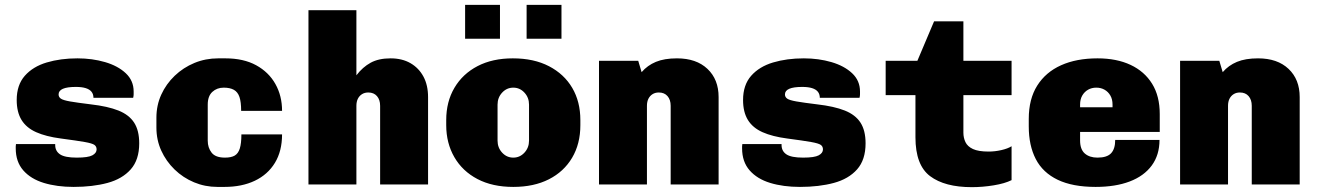

<svg xmlns="http://www.w3.org/2000/svg" viewBox="-20 -762 5440 793"><path d="M284 10Q215 10 161 -6.5Q107 -23 76 -58.5Q45 -94 45 -149Q45 -154 45 -157.5Q45 -161 46 -167H208V-163Q208 -138 228 -124.5Q248 -111 297 -111Q344 -111 361.5 -120.5Q379 -130 379 -145Q379 -157 370 -163.5Q361 -170 330 -175.5Q299 -181 231 -190Q170 -198 129.5 -216Q89 -234 69 -266.5Q49 -299 49 -349Q49 -411 82.5 -449Q116 -487 173 -504Q230 -521 300 -521Q361 -521 414 -505.5Q467 -490 499.5 -459.5Q532 -429 532 -384Q532 -379 532 -372.5Q532 -366 530 -358H366Q366 -373 358 -383Q350 -393 334 -398Q318 -403 293 -403Q222 -403 222 -372Q222 -361 231.5 -354.5Q241 -348 269.5 -343Q298 -338 355 -331Q425 -323 469 -305.5Q513 -288 534 -255.5Q555 -223 555 -170Q555 -102 520 -62.5Q485 -23 424 -6.5Q363 10 284 10Z M878 10Q827 10 781.5 -9Q736 -28 701 -62Q666 -96 646 -140Q626 -184 626 -235V-276Q626 -327 646 -371Q666 -415 701.5 -449Q737 -483 783 -502Q829 -521 881 -521H911Q986 -521 1038 -492.5Q1090 -464 1117.5 -415Q1145 -366 1145 -304H976Q976 -341 969 -361.5Q962 -382 946 -391Q930 -400 904 -400Q876 -400 857 -382.5Q838 -365 838 -330V-181Q838 -152 854 -131.5Q870 -111 909 -111Q935 -111 949.5 -119.5Q964 -128 970.5 -149Q977 -170 977 -207H1145Q1145 -138 1115.5 -89.5Q1086 -41 1032.5 -15.5Q979 10 907 10Z M1254 0V-720H1452V-451Q1478 -485 1511 -503Q1544 -521 1593 -521Q1641 -521 1675.5 -501Q1710 -481 1729 -445.5Q1748 -410 1748 -361V0H1550V-325Q1550 -350 1537 -365Q1524 -380 1501 -380Q1486 -380 1475 -373Q1464 -366 1458 -354Q1452 -342 1452 -325V0Z M2100 10Q2014 10 1952 -22.5Q1890 -55 1856.5 -113Q1823 -171 1823 -245V-266Q1823 -342 1857 -399.5Q1891 -457 1952.5 -489Q2014 -521 2098 -521Q2185 -521 2247.5 -488.5Q2310 -456 2343.5 -399Q2377 -342 2377 -266V-245Q2377 -168 2343 -110.5Q2309 -53 2247 -21.5Q2185 10 2100 10ZM2100 -111Q2127 -111 2146 -131.5Q2165 -152 2165 -181V-330Q2165 -359 2146 -379.5Q2127 -400 2100 -400Q2073 -400 2054 -379.5Q2035 -359 2035 -330V-181Q2035 -152 2054 -131.5Q2073 -111 2100 -111ZM1901 -602V-742H2045V-602ZM2155 -602V-742H2299V-602Z M2454 0V-511H2616L2630 -464Q2654 -492 2689 -506.5Q2724 -521 2776 -521Q2856 -521 2902 -477.5Q2948 -434 2948 -361V0H2750V-325Q2750 -350 2737 -365Q2724 -380 2701 -380Q2686 -380 2675 -373Q2664 -366 2658 -354Q2652 -342 2652 -325V0Z M3284 10Q3215 10 3161 -6.5Q3107 -23 3076 -58.5Q3045 -94 3045 -149Q3045 -154 3045 -157.5Q3045 -161 3046 -167H3208V-163Q3208 -138 3228 -124.5Q3248 -111 3297 -111Q3344 -111 3361.5 -120.5Q3379 -130 3379 -145Q3379 -157 3370 -163.5Q3361 -170 3330 -175.5Q3299 -181 3231 -190Q3170 -198 3129.5 -216Q3089 -234 3069 -266.5Q3049 -299 3049 -349Q3049 -411 3082.5 -449Q3116 -487 3173 -504Q3230 -521 3300 -521Q3361 -521 3414 -505.5Q3467 -490 3499.5 -459.5Q3532 -429 3532 -384Q3532 -379 3532 -372.5Q3532 -366 3530 -358H3366Q3366 -373 3358 -383Q3350 -393 3334 -398Q3318 -403 3293 -403Q3222 -403 3222 -372Q3222 -361 3231.5 -354.5Q3241 -348 3269.5 -343Q3298 -338 3355 -331Q3425 -323 3469 -305.5Q3513 -288 3534 -255.5Q3555 -223 3555 -170Q3555 -102 3520 -62.5Q3485 -23 3424 -6.5Q3363 10 3284 10Z M3994 11Q3882 11 3821.5 -34.5Q3761 -80 3761 -195V-369H3638V-511H3769L3838 -674H3959V-511H4158V-369H3959V-214Q3959 -193 3967.5 -175Q3976 -157 3998.5 -146.5Q4021 -136 4063 -136Q4089 -136 4115.5 -142Q4142 -148 4158 -158V-18Q4130 -4 4084 3.5Q4038 11 3994 11Z M4505 10Q4410 10 4348.5 -19.5Q4287 -49 4258 -105Q4229 -161 4229 -240V-271Q4229 -353 4264 -408.5Q4299 -464 4362.5 -492.5Q4426 -521 4513 -521Q4592 -521 4649.5 -494Q4707 -467 4738.5 -416Q4770 -365 4770 -291V-217H4441V-182Q4441 -145 4460.5 -128Q4480 -111 4513 -111Q4552 -111 4569 -129Q4586 -147 4586 -184H4769Q4769 -122 4737 -78.5Q4705 -35 4646 -12.5Q4587 10 4505 10ZM4441 -319H4575V-330Q4575 -352 4566 -367.5Q4557 -383 4542 -391.5Q4527 -400 4508 -400Q4489 -400 4474 -391.5Q4459 -383 4450 -367.5Q4441 -352 4441 -330Z M4854 0V-511H5016L5030 -464Q5054 -492 5089 -506.5Q5124 -521 5176 -521Q5256 -521 5302 -477.5Q5348 -434 5348 -361V0H5150V-325Q5150 -350 5137 -365Q5124 -380 5101 -380Q5086 -380 5075 -373Q5064 -366 5058 -354Q5052 -342 5052 -325V0Z"/></svg>

Font: Chivo Mono Black
Style: Regular
Weight: 900
Designer: Hector Gatti
Foundry: Omnibus-Type
Version: Version 1.008